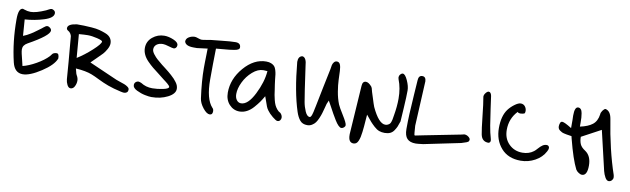

<svg xmlns="http://www.w3.org/2000/svg" viewBox="-42 -1021 5227 1593"><g transform="rotate(10 2572.0 -224.0)"><path d="M89 -432 99 -295Q115 -301 130 -308.5Q145 -316 161.5 -326.5Q178 -337 187 -343.5Q196 -350 216 -364.5Q236 -379 241 -383Q245 -386 254.5 -394Q264 -402 271 -406Q278 -410 286 -410Q296 -410 308 -400Q320 -390 320 -378Q320 -336 147 -240Q109 -219 109 -185Q109 -170 114 -147.5Q119 -125 126.5 -96Q134 -67 138 -48Q189 -60 250.5 -95Q312 -130 348 -168Q351 -171 356.5 -179Q362 -187 366 -191Q370 -195 379 -198.5Q388 -202 400 -202Q420 -202 420 -161Q399 -104 304.5 -42.5Q210 19 151 19Q82 19 62 -65Q22 -232 22 -421Q22 -516 60 -516L72 -512Q99 -502 126 -502Q171 -502 251 -537Q254 -538 270 -547Q286 -556 295 -556Q305 -556 316 -547.5Q327 -539 327 -525Q327 -486 248.5 -461.5Q170 -437 89 -432Z M688 -175 925 -71Q934 -67 957.5 -59.5Q981 -52 996.5 -46Q1012 -40 1025.5 -30Q1039 -20 1039 -9Q1039 9 1029 16.5Q1019 24 1006 24Q997 24 979 20Q912 5 867.5 -11.5Q823 -28 782 -48.5Q741 -69 715 -79Q665 -99 578 -105Q581 -98 585 -79Q589 -60 594 -52Q608 -29 608 -7Q608 18 596 41.5Q584 65 562 65Q545 65 533.5 42.5Q522 20 520 -4Q517 -43 509 -146.5Q501 -250 495 -307Q494 -313 493 -332.5Q492 -352 490.5 -361Q489 -370 481 -383Q473 -396 459 -403Q447 -410 447 -422Q447 -457 523 -467Q560 -467 583.5 -466.5Q607 -466 647.5 -463Q688 -460 714.5 -453Q741 -446 769 -435Q797 -424 811 -404.5Q825 -385 825 -360Q825 -337 810 -310Q795 -283 779.5 -266Q764 -249 731.5 -218Q699 -187 688 -175ZM553 -390 569 -192Q629 -229 691 -285.5Q753 -342 753 -362Q753 -372 707.5 -383Q662 -394 628 -394Q603 -394 553 -390Z M1230 -53Q1272 -53 1319.5 -63Q1367 -73 1367 -88Q1367 -93 1360 -100.5Q1353 -108 1345.5 -114.5Q1338 -121 1326 -130Q1314 -139 1310 -142Q1295 -155 1262.5 -179.5Q1230 -204 1208 -222Q1186 -240 1161.5 -265Q1137 -290 1124.5 -317Q1112 -344 1112 -372Q1112 -428 1155.5 -464Q1199 -500 1255 -500Q1291 -500 1332.5 -482.5Q1374 -465 1374 -441Q1374 -427 1366 -418.5Q1358 -410 1349 -410Q1337 -410 1304.5 -420Q1272 -430 1255 -430Q1222 -430 1202 -414.5Q1182 -399 1182 -373Q1182 -355 1199.5 -332.5Q1217 -310 1232.5 -296.5Q1248 -283 1277 -259Q1284 -254 1305 -237.5Q1326 -221 1336 -213Q1346 -205 1364 -189Q1382 -173 1391.5 -162.5Q1401 -152 1412 -137.5Q1423 -123 1427.5 -109.5Q1432 -96 1432 -83Q1432 -41 1372 -10.5Q1312 20 1235 20Q1216 20 1181 13Q1146 6 1110.5 -11.5Q1075 -29 1075 -53Q1075 -69 1085.5 -78.5Q1096 -88 1107 -88Q1117 -88 1133 -81Q1176 -53 1230 -53Z M1626 -461 1625 -457Q1548 -446 1538 -446H1510Q1441 -446 1432 -483Q1432 -507 1455 -521Q1478 -535 1505 -535Q1514 -535 1533.5 -528Q1553 -521 1563 -521Q1577 -521 1601.5 -526Q1626 -531 1636 -532Q1654 -533 1729 -541.5Q1804 -550 1845 -550Q1889 -550 1889 -512Q1889 -502 1879 -495.5Q1869 -489 1846.5 -485Q1824 -481 1804.5 -479Q1785 -477 1749.5 -474Q1714 -471 1694 -469Q1691 -334 1691 -209Q1691 -44 1750 20Q1761 29 1761 48Q1761 78 1737 78Q1711 78 1679.5 38Q1648 -2 1643 -40Q1623 -184 1623 -293Q1623 -317 1623.5 -344.5Q1624 -372 1625 -406Q1626 -440 1626 -461Z M2211 -39Q2201 -52 2194 -69.5Q2187 -87 2179 -112Q2171 -137 2165 -151Q2148 -121 2132.5 -99Q2117 -77 2092 -48.5Q2067 -20 2037.5 -4.5Q2008 11 1976 11Q1925 11 1889.5 -27.5Q1854 -66 1854 -127Q1854 -242 1937.5 -339Q2021 -436 2124 -436Q2149 -436 2166.5 -428.5Q2184 -421 2193.5 -410.5Q2203 -400 2209 -380Q2215 -360 2217 -344.5Q2219 -329 2221.5 -302Q2224 -275 2227 -259Q2229 -249 2233 -220Q2237 -191 2239.5 -175Q2242 -159 2248.5 -133.5Q2255 -108 2262.5 -92Q2270 -76 2283 -60Q2296 -44 2313 -36Q2330 -19 2330 2Q2330 14 2322 24Q2314 34 2300 34Q2288 34 2257.5 9Q2227 -16 2211 -39ZM1977 -58Q2035 -58 2087.5 -162Q2140 -266 2147 -359Q2141 -359 2129.5 -360Q2118 -361 2113 -361Q2067 -361 2022 -321.5Q1977 -282 1951 -228Q1925 -174 1925 -128Q1925 -97 1939.5 -77.5Q1954 -58 1977 -58Z M2495 -161Q2502 -121 2518.5 -83.5Q2535 -46 2557 -45Q2563 -45 2567.5 -51Q2572 -57 2576 -69.5Q2580 -82 2582.5 -93Q2585 -104 2588 -120Q2591 -136 2593 -143Q2604 -197 2625.5 -305Q2647 -413 2659 -467Q2662 -488 2664.5 -500.5Q2667 -513 2676.5 -525.5Q2686 -538 2701 -538Q2720 -538 2728.5 -519.5Q2737 -501 2738.5 -465.5Q2740 -430 2741.5 -389Q2743 -348 2752 -293Q2761 -238 2780 -190Q2789 -168 2826.5 -108Q2864 -48 2864 -30Q2864 -19 2853.5 -10Q2843 -1 2832 -1Q2821 -1 2806.5 -15.5Q2792 -30 2776 -56Q2760 -82 2746.5 -106Q2733 -130 2716 -162Q2699 -194 2691 -207Q2687 -195 2678 -177Q2675 -166 2668 -139.5Q2661 -113 2655.5 -94.5Q2650 -76 2639.5 -51.5Q2629 -27 2618 -12Q2607 3 2589 14Q2571 25 2549 25Q2509 25 2487.5 -1Q2466 -27 2452 -70Q2400 -229 2377 -478Q2377 -525 2411 -531Q2446 -528 2451 -456Q2484 -220 2495 -161Z M3193 -23Q3167 -23 3146.5 -30.5Q3126 -38 3103.5 -58.5Q3081 -79 3067.5 -94.5Q3054 -110 3024 -147Q3022 -128 3020 -97.5Q3018 -67 3016 -46Q3014 -25 3011 1Q3008 27 3004 44Q3000 61 2993.5 77Q2987 93 2977 100.5Q2967 108 2954 108Q2910 108 2910 43V36Q2910 27 2937 -374Q2939 -414 2968 -414Q2990 -414 3017 -383Q3021 -378 3023.5 -371Q3026 -364 3028 -354Q3030 -344 3032 -339Q3035 -332 3048.5 -287.5Q3062 -243 3071 -220Q3131 -91 3186 -91Q3199 -91 3208.5 -96Q3218 -101 3223.5 -106.5Q3229 -112 3233 -124Q3237 -136 3238.5 -143Q3240 -150 3242 -164Q3244 -178 3245 -182Q3258 -257 3258 -322Q3258 -411 3230 -482Q3227 -491 3227 -495Q3227 -512 3237 -523Q3247 -534 3257 -534Q3277 -534 3298.5 -486.5Q3320 -439 3320 -403Q3320 -352 3314 -254.5Q3308 -157 3307 -142Q3307 -137 3305 -135Q3296 -107 3290.5 -94Q3285 -81 3272 -61Q3259 -41 3239.5 -32Q3220 -23 3193 -23Z M3433 -126Q3438 -50 3440 -48Q3442 -46 3448 -46Q3450 -46 3517 -60Q3661 -89 3827 -121Q3829 -121 3836.5 -123.5Q3844 -126 3847 -126Q3866 -126 3882 -114Q3898 -102 3898 -90Q3898 -78 3889 -71.5Q3880 -65 3860 -59.5Q3840 -54 3834 -51L3524 13Q3476 19 3462 19Q3413 19 3389.5 -6Q3366 -31 3366 -87Q3366 -150 3369 -215.5Q3372 -281 3378.5 -374.5Q3385 -468 3387 -501Q3389 -542 3420 -542Q3450 -542 3452 -504Z M3989 -151Q3981 -190 3969 -302Q3957 -414 3951 -442Q3948 -454 3948 -462Q3948 -478 3961 -494Q3974 -510 3985 -510Q4004 -510 4010 -479Q4014 -453 4024.5 -375Q4035 -297 4045.5 -235Q4056 -173 4068 -134Q4072 -120 4072 -113Q4072 -96 4056 -92Q4000 -92 3989 -151Z M4253 -383 4251 -387Q4187 -320 4187 -225Q4187 -151 4233 -105.5Q4279 -60 4347 -60Q4402 -60 4441 -90Q4451 -97 4468 -116.5Q4485 -136 4501 -147Q4517 -158 4536 -158Q4547 -158 4552.5 -151Q4558 -144 4558 -136Q4558 -123 4548 -106Q4521 -54 4464.5 -23Q4408 8 4344 8Q4238 8 4179 -59.5Q4120 -127 4120 -228Q4120 -330 4162 -387Q4183 -415 4213.5 -437.5Q4244 -460 4264 -460Q4287 -460 4300.5 -443Q4314 -426 4314 -404Q4314 -387 4306.5 -383Q4299 -379 4275 -377Q4262 -377 4253 -383Z M4780 -389V-356Q4847 -370 4883.5 -398.5Q4920 -427 4928 -485Q4928 -500 4940.5 -517.5Q4953 -535 4964 -537Q5007 -528 5018 -463Q5058 -209 5126 -9Q5129 3 5129 12Q5129 25 5118.5 36.5Q5108 48 5093 48Q5076 48 5062.5 24Q5049 0 5042 -28L5036 -54Q4979 -298 4964 -361L4802 -274Q4802 -239 4813 -213.5Q4824 -188 4857 -167Q4910 -132 4910 -50Q4910 35 4865 35Q4853 35 4836.5 24Q4820 13 4813 1Q4773 -77 4730 -245L4725 -266Q4721 -267 4706 -269Q4691 -271 4683.5 -272.5Q4676 -274 4662 -277Q4648 -280 4640.5 -284.5Q4633 -289 4624.5 -294.5Q4616 -300 4611.5 -308.5Q4607 -317 4607 -328Q4607 -341 4612 -355.5Q4617 -370 4629 -370Q4648 -370 4710 -331V-400Q4710 -404 4709.5 -417Q4709 -430 4709 -437Q4709 -510 4739 -510Q4753 -510 4762 -499.5Q4771 -489 4774.5 -468Q4778 -447 4779 -431Q4780 -415 4780 -389Z"/></g></svg>

Font: Because We Organize
Style: Regular
Weight: 400
Designer: Liz Wetzel, Aaron Williamson, Russ McMullin
Foundry: Red Hat
Version: Version 1.000